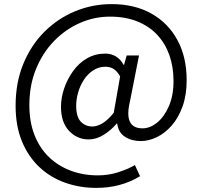

<svg xmlns="http://www.w3.org/2000/svg" viewBox="-20 -742 986 935"><path d="M449 173Q368 173 296.5 147.5Q225 122 171 71Q117 20 86.5 -54.5Q56 -129 56 -227Q56 -340 93.5 -431Q131 -522 196 -587Q261 -652 345.5 -687Q430 -722 523 -722Q636 -722 718 -675.5Q800 -629 844.5 -546Q889 -463 889 -352Q889 -279 869 -223.5Q849 -168 816 -130.5Q783 -93 743.5 -74Q704 -55 666 -55Q621 -55 588.5 -76Q556 -97 551 -140H548Q521 -108 485 -85.5Q449 -63 412 -63Q356 -63 316.5 -104.5Q277 -146 277 -222Q277 -266 292.5 -311.5Q308 -357 336 -396Q364 -435 404 -458Q444 -481 493 -481Q521 -481 544 -467.5Q567 -454 582 -426H584L597 -472H657L613 -249Q581 -117 674 -117Q710 -117 744.5 -144.5Q779 -172 802 -224Q825 -276 825 -348Q825 -416 805 -473Q785 -530 746 -572Q707 -614 649 -637.5Q591 -661 515 -661Q440 -661 370 -630.5Q300 -600 244.5 -543.5Q189 -487 156 -407.5Q123 -328 123 -230Q123 -148 148 -84.5Q173 -21 218 22.5Q263 66 324 89Q385 112 456 112Q507 112 553.5 97.5Q600 83 637 62L662 116Q614 145 561 159Q508 173 449 173ZM430 -126Q453 -126 479 -141.5Q505 -157 534 -193L565 -370Q550 -396 533 -406.5Q516 -417 493 -417Q461 -417 434 -399.5Q407 -382 388.5 -353.5Q370 -325 360.5 -291.5Q351 -258 351 -227Q351 -173 373.5 -149.5Q396 -126 430 -126Z"/></svg>

Font: Noto Sans HK Thin
Style: Regular
Weight: 400
Version: Version 2.004-H2;hotconv 1.0.118;makeotfexe 2.5.65603